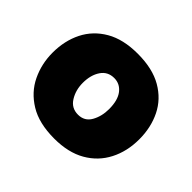

<svg xmlns="http://www.w3.org/2000/svg" viewBox="-128 -678 854 854"><g transform="rotate(45 299.0 -251.0)"><path d="M301.5 14.5Q205.5 14.5 144.8 -22.8Q84 -60 55 -120.5Q26 -181 26 -251Q26 -326 56 -385.8Q86 -445.5 146.2 -480.5Q206.5 -515.5 297.5 -515.5Q391 -515.5 451.8 -480.2Q512.5 -445 542 -385Q571.5 -325 571.5 -251Q571.5 -175 540.5 -114.8Q509.5 -54.5 449.5 -20Q389.5 14.5 301.5 14.5ZM301 -135.5Q342 -135.5 361.8 -170.5Q381.5 -205.5 381.5 -251Q381.5 -306.5 358.8 -335.8Q336 -365 300 -365Q259.5 -365 237.8 -332.5Q216 -300 216 -251Q216 -205.5 237.8 -170.5Q259.5 -135.5 301 -135.5Z"/></g></svg>

Font: Commissioner ExtraBold
Style: Regular
Weight: 800
Designer: Kostas Bartsokas
Foundry: Kostas Bartsokas
Version: Version 1.000; ttfautohint (v1.8.3)